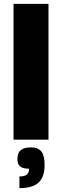

<svg xmlns="http://www.w3.org/2000/svg" viewBox="-20 -720 320 990"><path d="M230 -700.2V0H49.8V-700.2ZM210 129.9Q210 192.9 179 221.4Q147.9 250 80.1 250V189.9Q106.4 189.9 118.2 180.4Q129.9 170.9 129.9 149.9Q98.1 149.9 84 138.2Q69.8 126.5 69.8 100.1Q69.8 68.8 86.7 54.4Q103.5 40 140.1 40Q176.8 40 193.4 61.3Q210 82.5 210 129.9Z"/></svg>

Font: Fivo Sans Heavy
Style: Regular
Weight: 900
Designer: Alexander Slobzheninov
Foundry: Alexander Slobzheninov
Version: 1.0